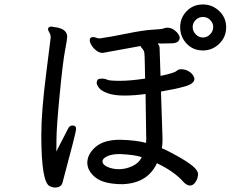

<svg xmlns="http://www.w3.org/2000/svg" viewBox="-20 -827 1040 860"><path d="M511 -69Q543 -69 573 -83Q603 -97 615 -123Q584 -134 516 -137Q481 -137 460 -127Q439 -117 439 -104Q439 -90 460 -80Q481 -70 511 -69ZM831 4Q816 4 800 -14Q760 -59 683 -96Q641 -6 529 -2Q446 -2 408.5 -31.5Q371 -61 371 -99Q372 -138 409 -169.5Q446 -201 518 -201Q591 -199 634 -187Q635 -192 635 -206L632 -406Q582 -399 537 -399Q491 -399 462 -409.5Q433 -420 423 -434Q413 -448 413 -456Q413 -464 418 -471Q425 -475 438 -475Q450 -475 460 -470Q470 -465 517 -465Q564 -465 630 -475Q629 -512 628.5 -546Q628 -580 626.5 -590.5Q625 -601 617.5 -609Q610 -617 610 -621L440 -590Q425 -590 411.5 -600.5Q398 -611 390 -624Q382 -637 382 -647Q382 -661 397 -661Q404 -661 411 -658Q418 -655 427 -655Q472 -661 547.5 -676.5Q623 -692 664 -694Q705 -696 712.5 -699.5Q720 -703 731 -703Q748 -703 764.5 -689.5Q781 -676 785 -660Q785 -634 750 -633L699 -632L690 -633Q687 -633 687 -631Q687 -630 691 -625.5Q695 -621 695 -609Q695 -597 696.5 -562Q698 -527 699 -487Q761 -500 772 -510Q777 -516 790 -517Q812 -517 829.5 -505Q847 -493 851 -474Q851 -452 808.5 -440Q766 -428 701 -417L708 -205Q708 -180 705 -163Q726 -155 773.5 -128.5Q821 -102 844 -82.5Q867 -63 867 -48Q867 -34 861 -21Q849 4 831 4ZM226 13Q215 13 203 7Q165 -10 165 -222Q165 -327 187 -499Q205 -647 206 -650.5Q207 -654 207 -659Q207 -672 201 -681.5Q195 -691 195 -698Q197 -708 211 -708L221 -706Q281 -700 281 -662Q281 -652 271 -599Q261 -546 247 -400Q233 -254 233 -205Q233 -158 232 -148Q247 -176 284 -249Q291 -265 304 -265Q321 -265 321 -249Q321 -236 260 -9Q254 13 226 13ZM935 -706Q935 -724 921.5 -737.5Q908 -751 889 -751Q870 -751 856.5 -737.5Q843 -724 843 -706Q843 -687 857 -673Q871 -659 889 -659Q907 -659 921 -673Q935 -687 935 -706ZM889 -601Q845 -601 816 -631.5Q787 -662 787 -705Q787 -747 816 -777Q845 -807 889 -807Q931 -807 962 -777.5Q993 -748 993 -705Q993 -661 962 -631Q931 -601 889 -601Z"/></svg>

Font: LXGW WenKai Lite Medium
Style: Regular
Weight: 500
Designer: LXGW / Fontworks Inc.
Foundry: LXGW / Fontworks Inc.
Version: Version 1.511; March 25, 2025